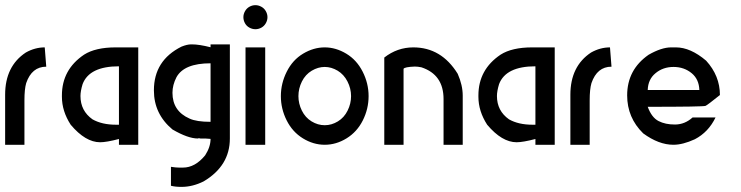

<svg xmlns="http://www.w3.org/2000/svg" viewBox="-20 -564 2886 748"><path d="M154.3 -379.4 160.2 -304.2Q104 -304.2 82 -240.2Q75.2 -216.8 75.2 -173.3V0H0V-194.8Q0 -306.2 80.6 -359.4Q116.2 -379.4 154.3 -379.4Z M518.6 -379.4V0H443.4V-22.5Q394.5 -9.8 370.1 -9.8Q313 -9.8 255.4 -78.1Q221.2 -130.9 221.2 -187V-192.4Q221.2 -293 307.6 -351.1Q352.1 -379.4 430.7 -379.4ZM293.5 -189.9Q293.5 -132.3 340.3 -99.1Q377.4 -78.1 432.1 -78.1H443.4V-305.7Q328.1 -305.7 301.8 -236.3Q293.5 -209 293.5 -189.9Z M651.9 -202.6Q651.9 -131.3 718.3 -102.1Q745.1 -89.4 800.3 -89.4V-317.4Q697.3 -317.4 667.5 -263.2Q651.9 -232.9 651.9 -202.6ZM724.1 -391.1H728.5Q755.9 -391.1 800.3 -379.9V-391.1H875.5V-24.4Q875.5 82 773.4 142.6Q730.5 164.1 687 164.1Q662.6 164.1 646 159.7V85.9Q665 88.9 677.2 88.9H692.9Q740.2 88.9 779.3 41Q800.3 8.3 800.3 -22.9Q786.1 -24.4 779.3 -24.4H760.7Q757.8 -24.4 755.4 -25.9Q752.4 -24.4 751 -24.4Q712.4 -24.4 651.9 -59.6Q579.6 -120.1 579.6 -211.4V-212.4Q579.6 -328.6 687 -382.3Q709 -391.1 724.1 -391.1Z M936.5 -379.4H1013.2V0H936.5ZM975.1 -543.9Q986.8 -543.9 998 -537.8Q1009.3 -531.7 1015.6 -520.5Q1022 -509.3 1022 -497.1Q1022 -484.9 1015.6 -473.6Q1009.3 -462.4 998.3 -456.3Q987.3 -450.2 975.1 -450.2Q962.9 -450.2 951.7 -456.3Q940.4 -462.4 934.3 -473.6Q928.2 -484.9 928.2 -497.1Q928.2 -509.3 934.6 -520.5Q940.9 -531.7 951.9 -537.8Q962.9 -543.9 975.1 -543.9Z M1245.1 -303.2Q1219.2 -303.2 1194.6 -288.6Q1169.9 -273.9 1156.2 -246.6Q1142.6 -219.2 1142.6 -189.5Q1142.6 -160.2 1156 -133.1Q1169.4 -106 1193.8 -91.1Q1218.3 -76.2 1245.1 -76.2Q1272 -76.2 1296.4 -91.1Q1320.8 -106 1334.2 -133.1Q1347.7 -160.2 1347.7 -189.5Q1347.7 -219.2 1333.7 -246.6Q1319.8 -273.9 1295.4 -288.6Q1271 -303.2 1245.1 -303.2ZM1245.1 -379.4Q1288.1 -379.4 1328.9 -355Q1369.6 -330.6 1392.8 -284.9Q1416 -239.3 1416 -189.5Q1416 -140.1 1393.6 -95.2Q1371.1 -50.3 1330.3 -25.1Q1289.6 0 1245.1 0Q1200.7 0 1159.9 -25.1Q1119.1 -50.3 1096.7 -95.2Q1074.2 -140.1 1074.2 -189.5Q1074.2 -239.3 1097.2 -284.9Q1120.1 -330.6 1160.9 -355Q1201.7 -379.4 1245.1 -379.4Z M1590.3 -379.4Q1699.7 -379.4 1763.2 -276.4Q1782.7 -231.9 1782.7 -191.4V0H1708V-178.2Q1708 -273.4 1621.6 -301.8Q1607.4 -304.7 1596.2 -304.7Q1556.2 -303.2 1552.2 -295.9V0H1477.1V-339.8Q1527.8 -379.4 1590.3 -379.4Z M2141.1 -379.4V0H2065.9V-22.5Q2017.1 -9.8 1992.7 -9.8Q1935.5 -9.8 1877.9 -78.1Q1843.8 -130.9 1843.8 -187V-192.4Q1843.8 -293 1930.2 -351.1Q1974.6 -379.4 2053.2 -379.4ZM1916 -189.9Q1916 -132.3 1962.9 -99.1Q2000 -78.1 2054.7 -78.1H2065.9V-305.7Q1950.7 -305.7 1924.3 -236.3Q1916 -209 1916 -189.9Z M2356.4 -379.4 2362.3 -304.2Q2306.2 -304.2 2284.2 -240.2Q2277.3 -216.8 2277.3 -173.3V0H2202.1V-194.8Q2202.1 -306.2 2282.7 -359.4Q2318.4 -379.4 2356.4 -379.4Z M2704.6 -213.4Q2703.1 -254.9 2675.3 -278.3Q2645.5 -303.2 2604 -303.2Q2562.5 -303.2 2533.2 -278.3Q2504.9 -254.9 2503.4 -213.4ZM2594.7 -379.4H2613.3Q2669.9 -379.4 2731 -327.6Q2784.7 -268.6 2784.7 -193.8Q2736.8 -155.3 2728.8 -151.6Q2720.7 -147.9 2503.4 -147.9Q2518.6 -106.4 2545.4 -92.5Q2572.3 -78.6 2610.1 -78.9Q2647.9 -79.1 2678.2 -106.4H2767.6Q2740.2 -49.3 2687 -21.5Q2640.1 0 2603.5 0Q2546.4 0 2485.8 -44.4Q2423.3 -105.5 2423.3 -192.4Q2423.3 -292.5 2506.8 -350.6Q2557.1 -379.4 2594.7 -379.4Z"/></svg>

Font: Gasq
Style: Regular
Weight: 400
Designer: Husham Jawad
Version: Version 1.00;December 29, 2020;FontCreator 13.0.0.2683 32-bi